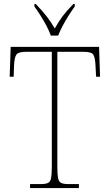

<svg xmlns="http://www.w3.org/2000/svg" viewBox="-20 -951 556 971"><path d="M132 0V-20H186Q211 -20 223 -26Q235 -32 238.5 -51Q242 -70 242 -108V-689H112Q73 -689 63 -675Q53 -661 51 -620L49 -563H29L34 -714H481L486 -563H466L463 -620Q461 -661 451.5 -675Q442 -689 403 -689H270V-108Q270 -70 273.5 -51Q277 -32 289 -26Q301 -20 326 -20H379V0ZM237 -771Q229 -794 215 -820.5Q201 -847 184.5 -873Q168 -899 154 -918V-931H161Q194 -896 215 -869.5Q236 -843 257 -807Q277 -843 297 -869.5Q317 -896 351 -931H358V-918Q344 -899 327.5 -873Q311 -847 297 -820.5Q283 -794 274 -771Z"/></svg>

Font: Noto Serif Ethiopic SemiCondensed Thin
Style: Regular
Weight: 100
Width: 4
Designer: Monotype Design Team
Foundry: Monotype Imaging Inc.
Version: Version 2.102; ttfautohint (v1.8.4.7-5d5b)